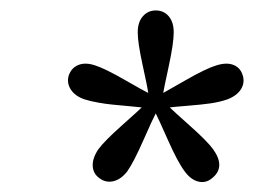

<svg xmlns="http://www.w3.org/2000/svg" viewBox="-20 -702 496 375"><path d="M454.1 -554.7Q458.5 -540.5 450.7 -527.8Q442.9 -515.1 423.8 -507.8Q409.7 -502.9 391.8 -500.2Q374 -497.6 346.2 -495.4Q318.4 -493.2 311.5 -492.2Q316.9 -486.8 350.8 -456.5Q384.8 -426.3 396.5 -410.2Q421.4 -375 393.6 -353.5Q381.8 -343.8 367.2 -347.4Q352.5 -351.1 340.8 -367.2Q327.1 -385.3 307.9 -428.7Q288.6 -472.2 284.2 -480.5Q278.8 -470.7 260 -428Q241.2 -385.3 228.5 -367.2Q216.3 -351.6 201.7 -348.1Q187 -344.7 174.8 -353.5Q162.1 -362.3 161.1 -377.4Q160.2 -392.6 171.9 -410.2Q183.6 -426.3 217.5 -456.5Q251.5 -486.8 256.8 -492.2Q248.5 -493.2 229.5 -494.9Q210.4 -496.6 198.5 -497.8Q186.5 -499 171.4 -501.7Q156.2 -504.4 145.5 -507.8Q126.5 -514.2 118.2 -527.3Q109.9 -540.5 114.3 -554.7Q119.6 -569.8 133.3 -575.2Q147 -580.6 166 -574.2Q185.5 -567.9 223.4 -546.1Q261.2 -524.4 269.5 -520.5Q268.1 -531.7 258.5 -575.2Q249 -618.7 249 -638.7Q249 -658.7 259 -670.2Q269 -681.6 284.2 -681.6Q299.8 -681.6 309.6 -670.2Q319.3 -658.7 319.3 -638.7Q319.3 -617.7 309.3 -571.3Q299.3 -524.9 298.8 -520.5Q304.2 -523.4 343.5 -545.9Q382.8 -568.4 402.3 -574.2Q422.4 -580.6 436 -575.2Q449.7 -569.8 454.1 -554.7Z"/></svg>

Font: Crimson Pro
Style: Italic
Weight: 400
Italic angle: -12°
Designer: Jacques Le Bailly
Foundry: Baron von Fonthausen
Version: Version 1.003